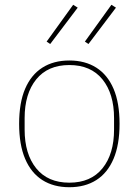

<svg xmlns="http://www.w3.org/2000/svg" viewBox="-20 -771 580 803"><path d="M270 12Q204 12 157 -18Q110 -48 85 -107Q60 -166 60 -253Q60 -341 85 -399.5Q110 -458 157 -488Q204 -518 270 -518Q336 -518 383 -488Q430 -458 455 -399.5Q480 -341 480 -253Q480 -166 455 -107Q430 -48 383 -18Q336 12 270 12ZM270 -7Q360 -7 408.5 -67Q457 -127 457 -229V-277Q457 -379 408.5 -439Q360 -499 270 -499Q180 -499 131.5 -439Q83 -379 83 -277V-229Q83 -127 131.5 -67Q180 -7 270 -7ZM305 -739 190 -587 175 -597 286 -751ZM465 -739 350 -587 335 -597 446 -751Z"/></svg>

Font: IBM Plex Sans Thin
Style: Regular
Weight: 250
Designer: Mike Abbink, Paul van der Laan, Pieter van Rosmalen
Foundry: Bold Monday
Version: Version 3.201